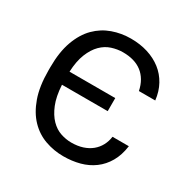

<svg xmlns="http://www.w3.org/2000/svg" viewBox="-162 -859 1004 1018"><g transform="rotate(30 340.0 -350.0)"><path d="M355 10Q408 10 454.5 -2.5Q501 -15 537.5 -42Q574 -69 598 -110.5Q622 -152 630 -210H530Q526 -180 512.5 -155Q499 -130 477 -112Q455 -94 424.5 -84Q394 -74 355 -74Q323 -74 290 -85Q257 -96 229.5 -124Q202 -152 183 -198.5Q164 -245 160 -315H440V-395H160Q163 -461 181 -505.5Q199 -550 226 -577Q253 -604 287 -615Q321 -626 355 -626Q391 -626 420 -617.5Q449 -609 471 -592Q493 -575 508 -549.5Q523 -524 530 -490H630Q624 -542 601.5 -583Q579 -624 543 -652Q507 -680 459.5 -695Q412 -710 355 -710Q297 -710 243.5 -691Q190 -672 149 -631Q108 -590 84 -524Q60 -458 60 -365V-345Q60 -248 84 -180.5Q108 -113 149 -70.5Q190 -28 243.5 -9Q297 10 355 10Z"/></g></svg>

Font: Golos Text VF
Style: Regular
Weight: 400
Designer: A.Korolkova, Vitaly Kuzmin
Foundry: ParaType Ltd
Version: Version 2.005